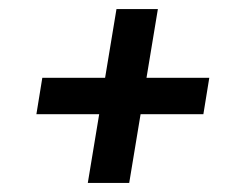

<svg xmlns="http://www.w3.org/2000/svg" viewBox="-20 -551 540 422"><path d="M173 -149 198 -300H60L73 -380H211L236 -531H327L302 -380H440L427 -300H289L264 -149Z"/></svg>

Font: Iosevka Curly Slab MdObl
Style: Regular
Weight: 500
Italic angle: -9°
Monospace: yes
Designer: Belleve Invis
Foundry: Belleve Invis
Version: Version 11.0.0; ttfautohint (v1.8.3)